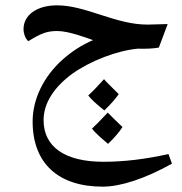

<svg xmlns="http://www.w3.org/2000/svg" viewBox="-20 -546 682 718"><path d="M364 152C430 152 521 123 623 66L610 30C526 49 444 59 367 59C222 59 143 3 143 -97C143 -160 182 -220 250 -270C319 -319 418 -357 496 -364C519 -363 552 -364 574 -368L607 -456L532 -454C474 -454 420 -470 358 -490C296 -510 246 -526 193 -526C118 -526 68 -490 68 -437C68 -419 76 -400 86 -392C133 -421 155 -430 194 -430C235 -430 297 -407 328 -396C286 -378 249 -354 215 -324C144 -261 102 -176 102 -92C102 65 198 152 364 152ZM370 -133C393 -155 411 -175 424 -194C395 -223 376 -241 369 -250C347 -226 328 -205 310 -189C322 -173 343 -155 370 -133ZM384 -8C408 -31 426 -52 438 -71C413 -94 395 -113 383 -125C355 -95 335 -75 324 -65C336 -49 357 -31 384 -8Z"/></svg>

Font: Noto Naskh Arabic UI Medium
Style: Regular
Weight: 500
Designer: Monotype Design Team, David Williams, Mohamad Dakak and Nizar Qandah
Foundry: Monotype Imaging Inc.
Version: Version 2.014